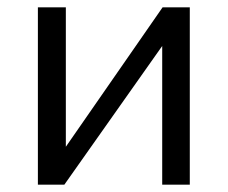

<svg xmlns="http://www.w3.org/2000/svg" viewBox="-20 -502 619 522"><path d="M83 0V-482H159V-103L422 -482H496V0H421V-377L155 0Z"/></svg>

Font: Cantarell
Style: Regular
Weight: 400
Designer: Dave Crossland, Nikolaus Waxweiler, Florian Fecher, Jacques Le Bailly, Eben Sorkin, Alexei Vanyashin, Alexios Zavras, Em
Version: Version 0.303